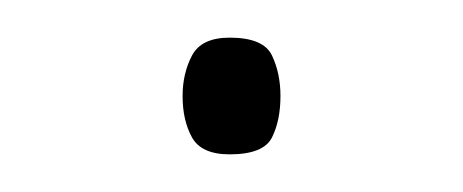

<svg xmlns="http://www.w3.org/2000/svg" viewBox="-20 -74 246 102"><path d="M102 8Q87 8 82 -1Q77 -10 77 -23Q77 -35 82 -44.5Q87 -54 102 -54Q120 -54 124.5 -44.5Q129 -35 129 -23Q129 -10 124.5 -1Q120 8 102 8Z"/></svg>

Font: Noto Sans Tamil SemiCondensed Thin
Style: Regular
Weight: 100
Width: 4
Designer: Jelle Bosma - Monotype Design Team
Foundry: Monotype Imaging Inc.
Version: Version 2.004; ttfautohint (v1.8.4.7-5d5b)